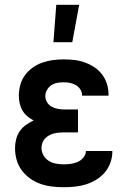

<svg xmlns="http://www.w3.org/2000/svg" viewBox="-20 -777 540 805"><path d="M247 8Q222 8 197.5 5Q173 2 150 -6Q127 -14 106.5 -28.5Q86 -43 71.5 -62.5Q57 -82 50 -106Q43 -130 43 -155Q43 -174 47.5 -192.5Q52 -211 62.5 -226.5Q73 -242 88.5 -253Q104 -264 121 -272Q107 -279 94.5 -289.5Q82 -300 74 -314Q66 -328 62.5 -344Q59 -360 59 -376Q59 -398 65 -420.5Q71 -443 84.5 -461.5Q98 -480 117 -493.5Q136 -507 157.5 -514.5Q179 -522 201.5 -525Q224 -528 247 -528Q269 -528 291.5 -525.5Q314 -523 335 -515.5Q356 -508 375 -495.5Q394 -483 407.5 -465.5Q421 -448 428 -426Q435 -404 435 -382V-376H324V-378Q324 -391 316.5 -402.5Q309 -414 297.5 -420.5Q286 -427 273 -429.5Q260 -432 247 -432Q233 -432 219.5 -429.5Q206 -427 195 -419.5Q184 -412 177 -400Q170 -388 170 -374Q170 -360 177.5 -348Q185 -336 197 -329.5Q209 -323 222.5 -320.5Q236 -318 250 -318H307V-222H250Q239 -222 228 -221Q217 -220 206.5 -217.5Q196 -215 186 -209.5Q176 -204 168.5 -196Q161 -188 157.5 -177.5Q154 -167 154 -156Q154 -140 162.5 -125.5Q171 -111 184.5 -102.5Q198 -94 214.5 -91Q231 -88 247 -88Q262 -88 277 -90Q292 -92 305.5 -98Q319 -104 329.5 -116Q340 -128 340 -143V-144H451V-140Q451 -117 442.5 -94Q434 -71 419 -53.5Q404 -36 383.5 -23.5Q363 -11 340.5 -4Q318 3 294.5 5.5Q271 8 247 8ZM204 -600 216 -757H312L283 -600Z"/></svg>

Font: Iosevka Term
Style: Bold
Weight: 700
Monospace: yes
Designer: Belleve Invis
Foundry: Belleve Invis
Version: Version 30.0.1